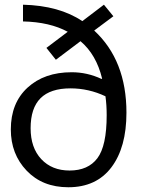

<svg xmlns="http://www.w3.org/2000/svg" viewBox="-20 -789 655 809"><path d="M175.6 -587.2 265.4 -655.1Q189.7 -696.2 76.9 -698.7V-769.2Q229.5 -765.4 326.9 -700L417.9 -769.2L457.7 -720.5L376.9 -660.3Q512.8 -534.6 512.8 -314.1Q512.8 -167.9 449.4 -84Q385.9 0 267.9 0Q159 0 92.3 -69.9Q25.6 -139.7 25.6 -243.6Q25.6 -355.1 96.2 -419.9Q166.7 -484.6 282.1 -484.6Q347.4 -484.6 407.7 -456.4L410.3 -457.7Q385.9 -559 319.2 -615.4L215.4 -537.2ZM276.9 -416.7Q192.3 -416.7 150.6 -375Q109 -333.3 109 -248.7Q109 -166.7 153.8 -118.6Q198.7 -70.5 273.1 -70.5Q351.3 -70.5 390.4 -122.4Q429.5 -174.4 429.5 -303.8Q429.5 -346.2 424.4 -383.3Q353.8 -416.7 276.9 -416.7Z"/></svg>

Font: Slabo 13px
Style: Regular
Weight: 400
Designer: John Hudson
Foundry: Tiro Typeworks Ltd.
Version: Version 1.02 Build 005a